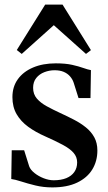

<svg xmlns="http://www.w3.org/2000/svg" viewBox="-20 -804 468 835"><path d="M207.5 11Q168.5 11 133.8 2.5Q99 -6 72 -14.8Q45 -23.5 29 -25.5L31 -150.5H85L107 -80.5Q112.5 -65.5 130 -51.5Q147.5 -37.5 170 -28.8Q192.5 -20 213.5 -20Q245.5 -20 268.2 -29.2Q291 -38.5 303.2 -56Q315.5 -73.5 315.5 -97.5Q315.5 -121.5 299.8 -139.5Q284 -157.5 253.2 -174Q222.5 -190.5 177.5 -210.5Q135 -229 102.8 -252.5Q70.5 -276 52.2 -307.5Q34 -339 34 -381.5Q34 -427 57.8 -459.8Q81.5 -492.5 124 -510.5Q166.5 -528.5 222.5 -528.5Q265 -528.5 293.8 -522Q322.5 -515.5 342 -508.5Q361.5 -501.5 375.5 -499L373.5 -377.5H321.5L300.5 -444Q295.5 -459.5 284.5 -472Q273.5 -484.5 257 -491.5Q240.5 -498.5 217.5 -498.5Q194.5 -498.5 173 -490.2Q151.5 -482 137.8 -465Q124 -448 124 -422Q124 -394.5 140.2 -375.5Q156.5 -356.5 183.5 -341.8Q210.5 -327 242 -312.5Q272.5 -298.5 301.5 -283.5Q330.5 -268.5 353.5 -250Q376.5 -231.5 390 -207Q403.5 -182.5 403.5 -149.5Q403.5 -103.5 381.5 -67.2Q359.5 -31 315.8 -10Q272 11 207.5 11ZM74.5 -569.5 53 -586.5 176.5 -784H252L375.5 -586L354 -569.5L214 -694.5Z"/></svg>

Font: Merriweather 120pt SemiBold
Style: Regular
Weight: 600
Version: Version 2.100